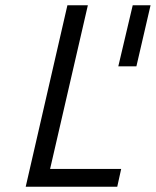

<svg xmlns="http://www.w3.org/2000/svg" viewBox="-20 -712 594 732"><path d="M237 -692H315L171 -68H442L427 0H78ZM486 -692H554L500 -459H431Z"/></svg>

Font: Cairo
Style: Italic
Weight: 400
Italic angle: -13°
Designer: Mohamed Gaber, Accademia di Belle Arti di Urbino and others
Foundry: Kief Type Foundry, Accademia di Belle Arti di Urbino and others
Version: Version 3.011